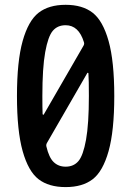

<svg xmlns="http://www.w3.org/2000/svg" viewBox="-20 -760 540 790"><path d="M250 -656.2Q216.8 -656.2 197.3 -633.3Q177.7 -610.4 166 -545.4Q154.3 -480.5 154.3 -365.2Q154.3 -313.5 155.3 -291Q155.3 -289.1 157.2 -288.1Q159.2 -287.1 160.2 -289.1L323.2 -571.3Q328.1 -579.1 325.2 -586.9Q303.7 -656.2 250 -656.2ZM250 -74.2Q283.2 -74.2 302.7 -97.2Q322.3 -120.1 334 -185.1Q345.7 -250 345.7 -365.2Q345.7 -431.6 343.8 -458Q343.8 -460 341.8 -460.4Q339.8 -460.9 338.9 -459L173.8 -172.9Q168.9 -165 170.9 -157.2Q181.6 -111.3 201.2 -92.8Q220.7 -74.2 250 -74.2ZM361.3 -22.5Q319.3 9.8 250 9.8Q180.7 9.8 138.7 -22.5Q96.7 -54.7 73.2 -138.2Q49.8 -221.7 49.8 -364.7Q49.8 -507.8 73.2 -591.3Q96.7 -674.8 138.7 -707.5Q180.7 -740.2 250 -740.2Q319.3 -740.2 361.3 -707.5Q403.3 -674.8 426.8 -591.3Q450.2 -507.8 450.2 -364.7Q450.2 -221.7 426.8 -138.2Q403.3 -54.7 361.3 -22.5Z"/></svg>

Font: Rounded Mgen+ 1mn medium
Style: Regular
Weight: 500
Designer: [Source Han Sans]
Ryoko NISHIZUKA  (kana & ideographs); Paul D. Hunt (Latin, Greek & Cyrillic); Wenlong ZHANG  (bopomofo
Version: Version 1.059.20150602